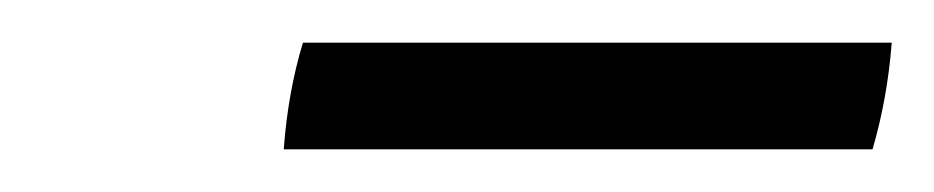

<svg xmlns="http://www.w3.org/2000/svg" viewBox="-20 -676 438 90"><path d="M122 -656H398Q396 -630 389 -606H113Q115 -633 122 -656Z"/></svg>

Font: Tiro Devanagari Marathi
Style: Italic
Weight: 400
Italic angle: -11°
Designer: Devanagari: John Hudson & Fiona Ross, assisted by Paul Hanslow. Latin: John Hudson with Paul Hanslow, assisted by Kaja S
Foundry: Tiro Typeworks Ltd.
Version: Version 1.52